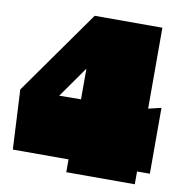

<svg xmlns="http://www.w3.org/2000/svg" viewBox="-85 -850 889 930"><g transform="rotate(10 360.0 -385.0)"><path d="M639 -372 702 -387V-63H639V0H302V-63H28L13 -356L306 -770H639ZM311 -360V-511L204 -359Z"/></g></svg>

Font: Gasoek One
Style: Regular
Weight: 400
Designer: Jiashuo Zhang
Foundry: JAMO
Version: Version 1.000; ttfautohint (v1.8.4.7-5d5b);gftools[0.9.29]